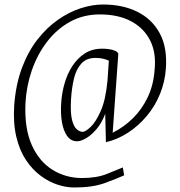

<svg xmlns="http://www.w3.org/2000/svg" viewBox="-20 -681 800 852"><path d="M309 151Q274 151 235.5 138.5Q197 126 160.5 99Q124 72 95.5 29.5Q67 -13 52.5 -73.5Q38 -134 43 -213Q50 -307 77.5 -380Q105 -453 146.5 -506Q188 -559 237.5 -593.5Q287 -628 338.5 -644.5Q390 -661 437 -661Q525 -661 590 -628.5Q655 -596 689 -533Q723 -470 716 -376Q712 -318 690 -264Q668 -210 631.5 -166.5Q595 -123 548.5 -92.5Q502 -62 450 -50L447 -176Q431 -134 407.5 -107Q384 -80 361 -67Q338 -54 322 -54Q295 -54 278 -77.5Q261 -101 254.5 -141Q248 -181 252 -230Q255 -271 267 -312.5Q279 -354 301.5 -388.5Q324 -423 356.5 -444Q389 -465 434 -465Q448 -465 463 -463Q478 -461 490 -456Q502 -451 505 -442L480 -92Q530 -117 570 -156.5Q610 -196 635.5 -249.5Q661 -303 666 -370Q674 -446 646.5 -501Q619 -556 562 -586.5Q505 -617 423 -617Q350 -617 291 -584.5Q232 -552 189 -496Q146 -440 121.5 -369.5Q97 -299 93 -223Q88 -111 121 -37.5Q154 36 213 72.5Q272 109 344 109Q410 109 455 90.5Q500 72 525 62L531 97Q496 113 443 132Q390 151 309 151ZM347 -96Q359 -96 382 -117.5Q405 -139 427 -188.5Q449 -238 457 -323L463 -412Q452 -417 437.5 -420.5Q423 -424 403 -424Q364 -424 341 -399Q318 -374 308 -331.5Q298 -289 295 -237Q292 -180 299.5 -149.5Q307 -119 320.5 -107.5Q334 -96 347 -96Z"/></svg>

Font: Ancizar Sans Thin
Style: Italic
Weight: 100
Italic angle: -4°
Designer: Cesar Puertas, Viviana Monsalve, Julian Moncada, Julian Prieto, Jose Castro, Mariel Hernandez, Felipe Aragon, Sara Alarc
Version: Version 8.100